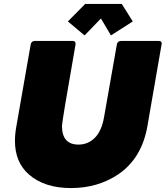

<svg xmlns="http://www.w3.org/2000/svg" viewBox="-20 -942 842 976"><path d="M341 14Q206 14 127 -55Q56 -117 56 -226Q56 -260 63 -299L136 -716Q139 -733 157 -734H349Q364 -734 364 -720V-716Q295 -323 295 -302Q295 -207 379 -207Q428 -207 462.5 -242Q497 -277 509 -347L574 -716Q577 -733 595 -734H787Q802 -734 802 -720Q802 -717 729 -299Q700 -136 580 -55Q476 14 341 14ZM544 -762 493 -848 410 -762 325 -833 413 -922H599L655 -833Z"/></svg>

Font: YamahaIndonesia935. App Black
Style: Italic
Weight: 900
Italic angle: -10°
Designer: Dalton Maag Ltd
Foundry: Dalton Maag Ltd
Version: Version 1.002; January 01, 2024; Regular/Italic